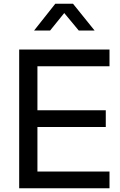

<svg xmlns="http://www.w3.org/2000/svg" viewBox="-20 -1011 646 1031"><path d="M83 -745H568V-655H181V-419H548V-329H181V-90H568V0H83ZM277 -991H372L488 -847H403L325 -941L249 -847H163Z"/></svg>

Font: Evergrow Sans 
Style: Medium
Weight: 500
Foundry: 10Web
Version: Version 1.000